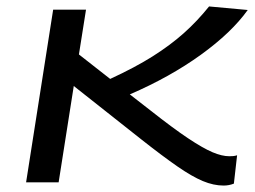

<svg xmlns="http://www.w3.org/2000/svg" viewBox="-20 -566 792 596"><path d="M61 0 145 -536H247L225 -397L322 -321Q400 -357 454.5 -391.5Q509 -426 550.5 -463Q592 -500 629 -546L749 -535Q699 -465 603.5 -396Q508 -327 383 -273L446 -224Q517 -168 563.5 -137Q610 -106 639.5 -93.5Q669 -81 692 -81Q698 -81 704 -81.5Q710 -82 716 -84L706 4Q691 10 674 10Q643 10 609.5 -4Q576 -18 530.5 -49.5Q485 -81 419 -133L209 -299L162 0Z"/></svg>

Font: Georama ExtraExtended
Style: Italic
Weight: 400
Width: 8
Italic angle: -9°
Designer: Jean-Baptiste Levee
Foundry: Production Type
Version: Version 1.000